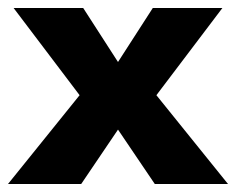

<svg xmlns="http://www.w3.org/2000/svg" viewBox="-20 -460 590 480"><path d="M0 0 179 -222 14 -440H188L275 -305L362 -440H536L371 -222L550 0H367L275 -136L183 0Z"/></svg>

Font: Teachers
Style: Bold
Weight: 700
Designer: Alfredo Marco Pradil, Chank Diesel
Version: Version 1.001